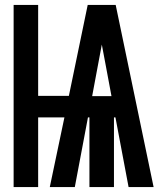

<svg xmlns="http://www.w3.org/2000/svg" viewBox="-20 -755 665 775"><path d="M35 0V-735H134V-368H258L334 -735H447L600 0H499L446 -281H440V0H341V-281H335L282 0H181L240 -281H134V0ZM430 -367 407 -490Q403 -511 399 -532.5Q395 -554 391 -575Q387 -554 383 -532.5Q379 -511 375 -490L352 -367Z"/></svg>

Font: Iosevka Custom Semibold
Style: Regular
Weight: 600
Designer: Belleve Invis
Foundry: Belleve Invis
Version: Version 27.0.2; ttfautohint (v1.8.4)